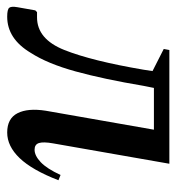

<svg xmlns="http://www.w3.org/2000/svg" viewBox="-6 -494 502 547"><g transform="rotate(90 245.5 -221.0)"><path d="M350 10Q310 10 295 -19.5Q280 -49 288 -100L342 -408H223L217 -378Q198 -265 176 -185Q154 -105 123 -57Q83 10 20 10Q-1 10 -5.5 4Q-10 -2 -7 -19L2 -70L7 -75H22Q84 -75 115 -153Q146 -231 171 -378L175 -404L112 -436L115 -452H439L381 -121Q376 -93 380 -80.5Q384 -68 399 -68Q416 -68 434.5 -85.5Q453 -103 471 -142L486 -136Q457 -61 423 -25.5Q389 10 350 10Z"/></g></svg>

Font: Spectral Medium
Style: Italic
Weight: 500
Italic angle: -10°
Designer: Jean-Baptiste Levee
Foundry: Production Type
Version: Version 2.001